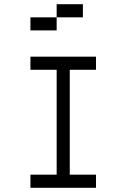

<svg xmlns="http://www.w3.org/2000/svg" viewBox="-20 -895 540 915"><path d="M437.5 0V-62.5H312.5Q312.5 -62.5 312.5 -562.5H437.5V-625H125V-562.5H250Q250 -562.5 250 -62.5H125V0ZM375 -812.5V-875H250V-812.5H125V-750H250V-812.5Z"/></svg>

Font: BFUnifontExMono
Style: Regular
Weight: 500
Version: Version 15.0.06